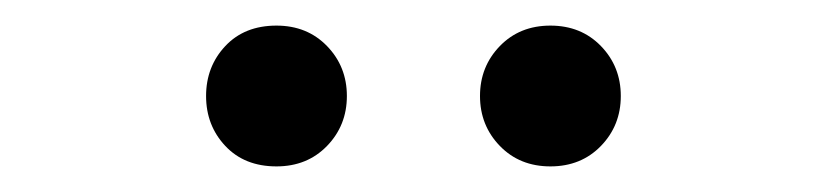

<svg xmlns="http://www.w3.org/2000/svg" viewBox="-20 -787 646 150"><path d="M196 -657Q171 -657 156 -673Q141 -689 141 -712Q141 -735 156 -751Q171 -767 196 -767Q220 -767 235.5 -751Q251 -735 251 -712Q251 -689 235.5 -673Q220 -657 196 -657ZM410 -657Q386 -657 370.5 -673Q355 -689 355 -712Q355 -735 370.5 -751Q386 -767 410 -767Q434 -767 449.5 -751Q465 -735 465 -712Q465 -689 449.5 -673Q434 -657 410 -657Z"/></svg>

Font: Noto Sans SC Thin
Style: Regular
Weight: 400
Version: Version 2.004-H2;hotconv 1.0.118;makeotfexe 2.5.65603